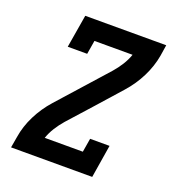

<svg xmlns="http://www.w3.org/2000/svg" viewBox="-133 -841 866 947"><g transform="rotate(20 300.0 -367.5)"><path d="M31 0 41 -58Q50 -116 78 -172Q106 -228 148 -275L373 -527Q394 -551 411 -578Q428 -605 438 -634H238L226 -562H124L153 -735H578L569 -677Q559 -619 531 -563Q503 -507 461 -460L349 -334L236 -208Q215 -184 198 -157Q181 -130 171 -101H371L383 -173H485L457 0Z"/></g></svg>

Font: Iosevka Curly Slab Extended
Style: Bold Italic
Weight: 700
Width: 7
Italic angle: -9°
Monospace: yes
Designer: Belleve Invis
Foundry: Belleve Invis
Version: Version 11.0.0; ttfautohint (v1.8.3)